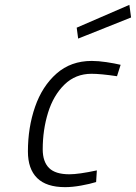

<svg xmlns="http://www.w3.org/2000/svg" viewBox="-20 -761 560 791"><path d="M95 -137Q95 -236 124.5 -321Q154 -406 213 -458Q272 -510 358 -510Q385 -510 418.5 -505Q452 -500 477 -494L462 -447Q395 -457 357 -457Q291 -457 245.5 -412.5Q200 -368 178 -297Q156 -226 156 -146Q156 -95 182 -69Q208 -43 266 -43Q304 -43 379 -59L376 -11Q350 -3 314 3.5Q278 10 248 10Q171 10 133 -27.5Q95 -65 95 -137ZM296 -647 513 -741 520 -689 302 -602Z"/></svg>

Font: Cairo Light
Style: Italic
Weight: 300
Italic angle: -13°
Designer: Mohamed Gaber, Accademia di Belle Arti di Urbino and others
Foundry: Kief Type Foundry, Accademia di Belle Arti di Urbino and others
Version: Version 3.011